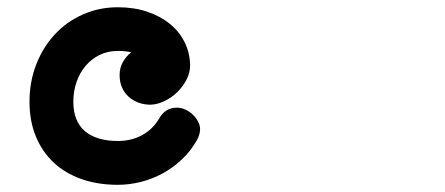

<svg xmlns="http://www.w3.org/2000/svg" viewBox="-20 -471 1244 537"><path d="M424.3 -138.2Q441.9 -169.9 474.1 -169.9Q487.3 -169.9 499 -164.3Q510.7 -158.7 519.8 -149.9Q528.8 -141.1 534.2 -130.6Q539.6 -120.1 539.6 -110.4Q539.6 -94.2 529.8 -77.1V-77.6Q513.2 -48.3 489 -25.4Q464.8 -2.4 436 13.4Q407.2 29.3 374.8 37.6Q342.3 45.9 309.6 45.9Q253.4 45.9 207.8 29.8Q162.1 13.7 129.9 -16.6Q97.7 -46.9 80.1 -89.8Q62.5 -132.8 62.5 -186.5Q62.5 -242.2 81.3 -290.5Q100.1 -338.9 133.1 -374.5Q166 -410.2 211.4 -430.4Q256.8 -450.7 309.6 -450.7Q355 -450.7 391.8 -438.2Q428.7 -425.8 455.1 -404.3Q481.4 -382.8 496.1 -353.5Q510.7 -324.2 511.7 -290.5V-288.1Q511.7 -267.6 501.7 -248.3Q491.7 -229 476.1 -213.6Q460.4 -198.2 440.4 -188.5Q420.4 -178.7 400.9 -178.2Q383.3 -178.2 367.7 -183.8Q352.1 -189.5 340.1 -200.2Q328.1 -210.9 321.3 -226.3Q314.5 -241.7 314.5 -261.2Q314.5 -280.8 323.5 -297.1Q332.5 -313.5 347.2 -324.7Q330.1 -328.6 309.6 -328.6Q281.7 -328.6 258.8 -317.4Q235.8 -306.2 219.5 -286.9Q203.1 -267.6 194.1 -241.7Q185.1 -215.8 185.1 -186.5Q185.1 -131.8 217.5 -104.2Q250 -76.7 309.6 -76.7Q347.7 -76.7 377.4 -93Q407.2 -109.4 424.3 -138.2Z"/></svg>

Font: Erica Type
Style: Bold Italic
Weight: 700
Monospace: yes
Designer: Peter Wiegel
Foundry: Peter Wiegel
Version: Version 1.000 2010 initial release